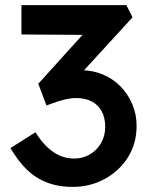

<svg xmlns="http://www.w3.org/2000/svg" viewBox="-20 -722 591 752"><path d="M21 -142 119 -204Q142 -167 166.5 -144.5Q191 -122 216.5 -111.5Q242 -101 271 -101Q304 -101 331.5 -117Q359 -133 375.5 -161Q392 -189 392 -225Q392 -261 378.5 -286Q365 -311 339.5 -324.5Q314 -338 278 -338Q262 -338 244 -334.5Q226 -331 206 -324.5Q186 -318 162 -309L130 -394L329 -614L359 -585L64 -587V-702H475L499 -654L269 -403L239 -436Q247 -440 265.5 -443.5Q284 -447 298 -447Q342 -447 382 -430.5Q422 -414 451.5 -384Q481 -354 498 -314.5Q515 -275 515 -229Q515 -160 481.5 -106.5Q448 -53 391 -21.5Q334 10 264 10Q186 10 128 -24.5Q70 -59 21 -142Z"/></svg>

Font: Our Lexend Medium
Style: Regular
Weight: 500
Designer: Bonnie Shaver-Troup, Thomas Jockin
Foundry: Lexend
Version: Version 1.007